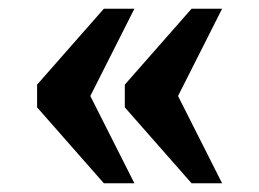

<svg xmlns="http://www.w3.org/2000/svg" viewBox="-20 -490 594 440"><path d="M419 -70 266 -244V-296L419 -470H489L388 -270L489 -70ZM218 -70 65 -244V-296L218 -470H288L187 -270L288 -70Z"/></svg>

Font: Noto Serif Vithkuqi
Style: Bold
Weight: 700
Version: Version 1.005